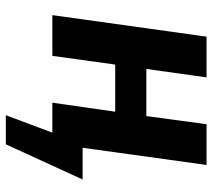

<svg xmlns="http://www.w3.org/2000/svg" viewBox="-55 -515 730 660"><g transform="rotate(90 310.0 -185.0)"><path d="M597 -104 476 160H376L436 0H333L364 -216H202L172 0H32L106 -530H246L217 -323H379L407 -530H547L488 -104Z"/></g></svg>

Font: Fira Sans SemiBold
Style: Italic
Weight: 600
Italic angle: -8°
Designer: bBox Type GmbH & Carrois Corporate GbR & Edenspiekermann AG
Foundry: bBox Type GmbH & Carrois Corporate GbR & Edenspiekermann AG
Version: Version 4.301